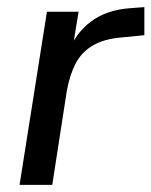

<svg xmlns="http://www.w3.org/2000/svg" viewBox="-20 -520 426 540"><path d="M35 0 112 -487H201L182 -371H172Q190 -424 234 -458Q278 -492 346 -497L386 -500V-421L325 -415Q273 -411 241 -392Q209 -373 192.5 -341Q176 -309 168 -265L127 0Z"/></svg>

Font: Nunito Sans 12pt ExtraLight 12pt Medium
Style: Italic
Weight: 500
Italic angle: -9°
Version: Version 3.101;gftools[0.9.27]